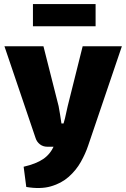

<svg xmlns="http://www.w3.org/2000/svg" viewBox="-20 -726 625 950"><path d="M583 -497 416 -5Q403 34 380 75Q357 116 320.5 148.5Q284 181 232 196Q180 211 110 199L97 99Q158 85 193.5 61Q229 37 248 -6L282 -81Q293 -105 301.5 -140.5Q310 -176 315 -201L389 -497ZM195 -497 270 -201Q274 -180 277.5 -158Q281 -136 284 -115H312L256 0H214Q193 0 177.5 -12Q162 -24 156 -43L2 -497ZM453 -706V-596H143V-706Z"/></svg>

Font: Exo 2 ExtraBold
Style: Regular
Weight: 800
Designer: Natanael Gama
Foundry: Natanael Gama
Version: Version 2.010